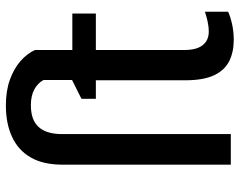

<svg xmlns="http://www.w3.org/2000/svg" viewBox="-101 -704 815 653"><g transform="rotate(-90 306.5 -377.5)"><path d="M497 10Q456 10 425 -5.5Q394 -21 377 -57Q360 -93 360 -154V-459H297V-508L361 -540V-637Q350 -657 328.5 -668.5Q307 -680 275 -680Q225 -680 201 -653.5Q177 -627 177 -574V0H73V-573Q73 -638 97.5 -680.5Q122 -723 167.5 -744Q213 -765 274 -765Q324 -765 361.5 -751.5Q399 -738 424.5 -716Q450 -694 463 -666V-539H587V-459H463V-158Q463 -116 479.5 -95.5Q496 -75 525 -75Q543 -75 560.5 -79Q578 -83 593 -88V-9Q575 -1 550 4.5Q525 10 497 10Z"/></g></svg>

Font: Noto Sans Display SemiCondensed Medium
Style: Regular
Weight: 500
Width: 4
Designer: Monotype Design Team
Foundry: Monotype Imaging Inc.
Version: Version 2.003